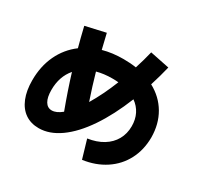

<svg xmlns="http://www.w3.org/2000/svg" viewBox="-160 -946 1184 1147"><g transform="rotate(30 432.0 -372.5)"><path d="M691.4 -313.5Q691.4 -359.9 673.1 -396.5Q654.8 -433.1 619.6 -458Q565.4 -323.2 499.5 -226.1Q433.6 -128.9 360.8 -77.1Q288.1 -25.4 214.8 -25.4Q160.2 -25.4 120.6 -52.7Q81.1 -80.1 60.1 -131.8Q39.1 -183.6 39.1 -254.9Q39.1 -351.1 75.4 -428.2Q111.8 -505.4 179.7 -556.2Q163.6 -615.2 145.5 -691.4L283.2 -722.7L308.1 -618.7Q371.6 -636.7 449.2 -636.7Q497.1 -636.7 536.6 -630.4Q557.1 -694.3 571.3 -753.9L705.1 -726.6Q689 -659.7 666.5 -588.4Q742.7 -547.4 784.2 -476.6Q825.7 -405.8 826.2 -313.5Q825.7 -227.5 789.8 -158.9Q753.9 -90.3 688 -46.9Q622.1 -3.4 534.2 8.8L497.1 -117.2Q557.6 -126 601.3 -152.6Q645 -179.2 668.2 -220.5Q691.4 -261.7 691.4 -313.5ZM229.5 -156.2Q260.7 -156.2 297.9 -186.5Q252.4 -308.6 219.7 -416Q167 -355 167 -261.7Q167 -210.9 183.3 -183.6Q199.7 -156.2 229.5 -156.2ZM398.4 -311.5Q449.2 -396.5 490.7 -501Q473.1 -502.9 449.2 -502.9Q390.6 -502.9 342.8 -489.7Q366.7 -404.8 398.4 -311.5Z"/></g></svg>

Font: Pretendard GOV ExtraBold
Style: Regular
Weight: 800
Designer: Base glyphs from Inter by Rasmus Andersson; Hangeul glyphs from Noto Sans CJK(Source Han Sans) by Jang Soo-young and Kan
Foundry: Kil Hyung-jin
Version: Version 1.309